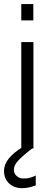

<svg xmlns="http://www.w3.org/2000/svg" viewBox="-29 -747 266 966"><path d="M82.5 199.7Q42.5 199.7 16.8 176Q-8.8 152.3 -8.8 112.3Q-8.8 50.3 84.5 -6.8H141.6Q90.8 31.7 65.9 57.4Q41 83 41 106.4Q41 127 55.4 138.9Q69.8 150.9 85.4 150.9Q100.6 150.9 106.7 150.4Q112.8 149.9 123.8 146.7Q134.8 143.6 150.9 136.2V185.5Q114.7 199.7 82.5 199.7ZM78.1 0V-535.2H139.2V0ZM78.1 -644.5V-726.6H138.7V-644.5Z"/></svg>

Font: Oxygen Light
Style: Regular
Weight: 300
Designer: vernon adams
Foundry: Vernon Adams
Version: Version Release 0.2.3 webfont; ttfautohint (v0.93.3-1d66) -l